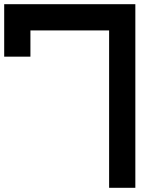

<svg xmlns="http://www.w3.org/2000/svg" viewBox="-20 -895 790 915"><path d="M0 -875H625V0H500V-750H125V-625H0Z"/></svg>

Font: CraftyPE
Style: Regular
Weight: 400
Designer: Erek Butcher
Foundry: Haunted Coop
Version: Version 0.018;April 4, 2024;FontCreator 15.0.0.2962 64-bit